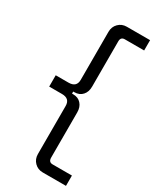

<svg xmlns="http://www.w3.org/2000/svg" viewBox="-243 -815 919 1119"><g transform="rotate(30 216.0 -255.0)"><path d="M256.8 235.4Q223.6 235.4 201.2 212.9Q178.7 190.4 178.7 156.2Q178.7 47.9 178.7 -167Q178.7 -216.8 125 -216.8Q96.7 -216.8 39.1 -216.8Q39.1 -236.3 39.1 -293Q60.5 -293 125 -293Q178.7 -293 178.7 -342.8Q178.7 -450.2 178.7 -666Q178.7 -700.2 201.2 -722.7Q223.6 -745.1 256.8 -745.1Q308.6 -745.1 413.1 -745.1Q413.1 -727.5 413.1 -675.8Q380.9 -675.8 283.2 -675.8Q255.9 -675.8 255.9 -646.5Q255.9 -544.9 255.9 -341.8Q255.9 -305.7 236.3 -284.2Q216.8 -261.7 181.6 -261.7Q179.7 -261.7 174.8 -261.7Q174.8 -258.8 174.8 -248Q176.8 -248 181.6 -248Q216.8 -248 236.3 -225.6Q255.9 -204.1 255.9 -168Q255.9 -66.4 255.9 135.7Q255.9 166 283.2 166Q326.2 166 413.1 166Q413.1 183.6 413.1 235.4Q374 235.4 256.8 235.4Z"/></g></svg>

Font: Kadena Space Grotesk
Style: Regular
Weight: 400
Designer: Florian Karsten
Version: Version 2.000